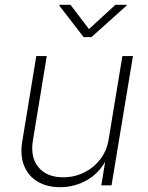

<svg xmlns="http://www.w3.org/2000/svg" viewBox="-20 -778 621 806"><path d="M232.9 7.8Q177.2 7.8 137.9 -15.6Q98.6 -39.1 81.1 -82.5Q63.5 -126 73.7 -186L132.3 -542.5H176.3L118.2 -188.5Q106.4 -118.2 141.6 -75.9Q176.8 -33.7 245.1 -33.7Q292 -33.7 332.5 -53.5Q373 -73.2 400.6 -108.9Q428.2 -144.5 436 -192.4L493.7 -542.5H538.1L448.2 0H405.3L425.3 -122.1H433.6Q402.3 -55.2 348.4 -23.7Q294.4 7.8 232.9 7.8ZM275.9 -757.8 353.5 -655.8 464.4 -757.8H511.7L511.2 -754.4L363.8 -622.1H331.1L229 -754.4L229.5 -757.8Z"/></svg>

Font: Inter 16pt ExtraLight
Style: Italic
Weight: 250
Italic angle: -9.3988°
Version: Version 4.001;git-66647c0bb